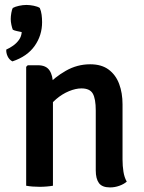

<svg xmlns="http://www.w3.org/2000/svg" viewBox="-20 -770 599 796"><path d="M137 -499.5Q171 -499.5 185.2 -478.2Q199.5 -457 199.5 -420V0Q188.5 2 173.8 3.2Q159 4.5 144.5 4.5Q113 4.5 88.5 0V-493L95 -499.5ZM488 -108.5Q488 -82 491.8 -58.2Q495.5 -34.5 505.5 -17Q493.5 -6.5 474.8 0.2Q456 7 436 7Q403.5 7 390.2 -11Q377 -29 377 -63.5V-312Q377 -360 364.8 -381.8Q352.5 -403.5 317.5 -403.5Q294 -403.5 266 -392Q238 -380.5 212.8 -359Q187.5 -337.5 171.5 -307V-411.5Q205.5 -449.5 252.8 -476.5Q300 -503.5 354 -503.5Q401 -503.5 430.5 -481.5Q460 -459.5 474 -422Q488 -384.5 488 -337.5ZM145 -737Q150.5 -724 152.5 -709Q154.5 -694 154.5 -678Q154.5 -623.5 123.8 -579.8Q93 -536 31.5 -515.5Q18 -522.5 11.5 -536.8Q5 -551 6 -564.5Q20 -570.5 34.5 -580.8Q49 -591 59 -605.2Q69 -619.5 70 -637Q61 -639 50 -641.2Q39 -643.5 33 -647Q30 -654.5 27.2 -667.2Q24.5 -680 24.5 -691Q24.5 -702.5 27 -716.8Q29.5 -731 33 -737Q43 -742.5 59 -746Q75 -749.5 89.5 -749.5Q103.5 -749.5 119.8 -746.2Q136 -743 145 -737Z"/></svg>

Font: Signika Negative Light Medium
Style: Regular
Weight: 500
Version: Version 2.001